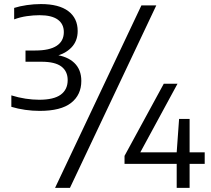

<svg xmlns="http://www.w3.org/2000/svg" viewBox="-20 -834 1015 922"><path d="M170.5 -301.5Q136 -301.5 101 -306.5Q66 -311.5 34.5 -321V-376Q68 -365.5 102.5 -360.2Q137 -355 168 -355Q238.5 -355 271.8 -379.5Q305 -404 305 -449.5Q305 -491.5 274.8 -514.5Q244.5 -537.5 179.5 -537.5H102.5V-591.5H149.5Q217.5 -591.5 252 -614Q286.5 -636.5 286.5 -680Q286.5 -719 257.2 -740Q228 -761 170 -761Q141 -761 109.2 -756.5Q77.5 -752 48 -741V-796Q74.5 -804.5 108.8 -809.5Q143 -814.5 176.5 -814.5Q263 -814.5 308 -780.5Q353 -746.5 353 -685Q353 -637 322.8 -605.8Q292.5 -574.5 242 -563.5V-571.5Q303.5 -564 337 -531.8Q370.5 -499.5 370.5 -445.5Q370.5 -378.5 321.5 -340Q272.5 -301.5 170.5 -301.5ZM244.5 68 659 -808H730.5L316 68ZM578 -47V-85.5L766.5 -432H832.5L644 -84.5L636 -102.5H963V-47ZM828.5 68V-102.5L840 -263H890.5V68Z"/></svg>

Font: Encode Sans SemiExpanded
Style: Regular
Weight: 400
Width: 6
Designer: Multiple Designers
Foundry: Impallari Type
Version: Version 3.002